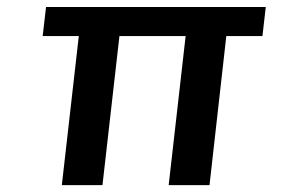

<svg xmlns="http://www.w3.org/2000/svg" viewBox="-20 -538 846 558"><path d="M519.5 -433.1H327.1L277.8 0H159.7L209 -433.1H104L113.8 -517.6H752.4L742.7 -433.1H637.7L588.9 0H470.2Z"/></svg>

Font: Proza Libre
Style: Medium Italic
Weight: 500
Designer: Jasper de Waard
Foundry: Jasper de Waard
Version: Version 1.000; ttfautohint (v1.4.1.8-43bc)